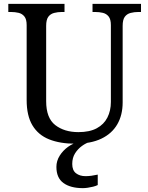

<svg xmlns="http://www.w3.org/2000/svg" viewBox="-20 -734 765 994"><path d="M370 10Q291 10 234.5 -12.5Q178 -35 148 -85Q118 -135 118 -216V-604Q118 -634 106.5 -648.5Q95 -663 76.5 -667.5Q58 -672 36 -672H23V-714H314V-672H301Q279 -672 260 -667Q241 -662 230 -647Q219 -632 219 -600V-210Q219 -123 266 -86.5Q313 -50 386 -50Q444 -50 481 -70Q518 -90 536 -125.5Q554 -161 554 -206V-604Q554 -634 542.5 -648.5Q531 -663 512.5 -667.5Q494 -672 472 -672H459V-714H710V-672H697Q675 -672 656 -667Q637 -662 626 -647Q615 -632 615 -600V-204Q615 -138 587 -90Q559 -42 504.5 -16Q450 10 370 10ZM409 240Q345 240 308.5 213.5Q272 187 272 130Q272 99 289 72Q306 45 332.5 26Q359 7 390 0H447Q426 6 404.5 21.5Q383 37 368.5 60Q354 83 354 115Q354 148 373.5 163Q393 178 423 178Q437 178 452.5 176Q468 174 486 170V224Q476 229 462 232.5Q448 236 434 238Q420 240 409 240Z"/></svg>

Font: Noto Serif Ethiopic
Style: Regular
Weight: 400
Designer: Monotype Design Team
Foundry: Monotype Imaging Inc.
Version: Version 2.102